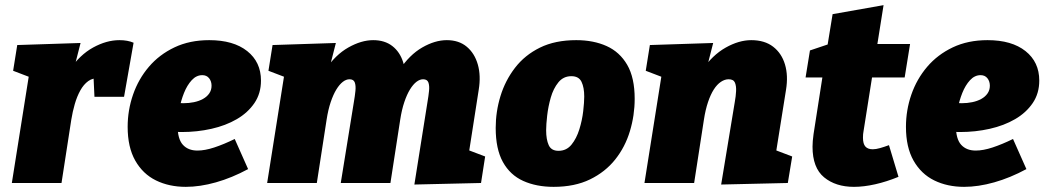

<svg xmlns="http://www.w3.org/2000/svg" viewBox="-20 -711 4058 746"><path d="M26 0 106 -504 175 -381 31 -436 47 -536 293 -544 256 -399 194 -288Q210 -380 250 -439Q290 -498 342 -526.5Q394 -555 444 -555Q476 -555 499 -545L462 -335H347L343 -420L364 -406Q341 -409 323 -396Q305 -383 292 -359.5Q279 -336 270.5 -306.5Q262 -277 257 -246L219 0Z M702 15Q637 15 586 -10Q535 -35 505.5 -87Q476 -139 476 -218Q476 -283 497 -343.5Q518 -404 558.5 -451.5Q599 -499 658 -527Q717 -555 793 -555Q887 -555 940.5 -512.5Q994 -470 994 -398Q994 -348 968.5 -310.5Q943 -273 900 -248Q857 -223 801.5 -210.5Q746 -198 686 -198Q672 -198 663.5 -198.5Q655 -199 651 -199L661 -312Q669 -311 677 -310.5Q685 -310 693 -310Q714 -310 733.5 -314Q753 -318 768.5 -326.5Q784 -335 793 -348Q802 -361 802 -378Q802 -395 792.5 -407Q783 -419 766 -419Q743 -419 725 -399.5Q707 -380 695 -350Q683 -320 676.5 -286Q670 -252 670 -223Q670 -171 690.5 -148.5Q711 -126 747 -126Q776 -126 812.5 -138Q849 -150 892 -171L944 -54Q881 -20 819 -2.5Q757 15 702 15Z M1590 6 1641 -315Q1645 -338 1647 -358Q1649 -378 1644.5 -390.5Q1640 -403 1624 -403Q1611 -403 1598 -393Q1585 -383 1573 -363.5Q1561 -344 1551 -314.5Q1541 -285 1535 -246L1497 0H1304L1355 -315Q1359 -338 1361 -358Q1363 -378 1358.5 -390.5Q1354 -403 1338 -403Q1325 -403 1312 -393Q1299 -383 1287 -363.5Q1275 -344 1265 -314.5Q1255 -285 1249 -246L1211 0H1018L1087 -436L1167 -381L1023 -436L1039 -536L1285 -544L1248 -399L1188 -288Q1204 -380 1243.5 -439Q1283 -498 1333.5 -526.5Q1384 -555 1430 -555Q1475 -555 1504.5 -532Q1534 -509 1546.5 -469Q1559 -429 1552 -379L1550 -364L1477 -288Q1493 -380 1532 -439Q1571 -498 1620.5 -526.5Q1670 -555 1716 -555Q1763 -555 1793.5 -529.5Q1824 -504 1836.5 -460.5Q1849 -417 1840 -362L1799 -99L1715 -160L1865 -103L1849 0Z M2219 -555Q2286 -555 2337 -532Q2388 -509 2417 -459Q2446 -409 2446 -327Q2446 -263 2427.5 -201.5Q2409 -140 2370.5 -91.5Q2332 -43 2272.5 -14Q2213 15 2131 15Q2064 15 2013 -8Q1962 -31 1934 -81.5Q1906 -132 1906 -214Q1906 -277 1924.5 -337.5Q1943 -398 1981 -447.5Q2019 -497 2078 -526Q2137 -555 2219 -555ZM2200 -415Q2169 -415 2149.5 -391Q2130 -367 2120 -332Q2110 -297 2106 -262Q2102 -227 2102 -205Q2102 -169 2112 -147Q2122 -125 2150 -125Q2181 -125 2200.5 -149Q2220 -173 2231 -208.5Q2242 -244 2246 -279Q2250 -314 2250 -336Q2250 -371 2239.5 -393Q2229 -415 2200 -415Z M2782 6 2835 -315Q2839 -337 2840 -357Q2841 -377 2835.5 -390Q2830 -403 2811 -403Q2796 -403 2781 -393Q2766 -383 2753.5 -363.5Q2741 -344 2731 -314.5Q2721 -285 2715 -246L2677 0H2484L2564 -504L2633 -381L2489 -436L2505 -536L2751 -544L2714 -399L2652 -288Q2667 -379 2707.5 -438Q2748 -497 2799.5 -526Q2851 -555 2899 -555Q2951 -555 2984 -529.5Q3017 -504 3030 -460.5Q3043 -417 3034 -362L2992 -99L2908 -160L3058 -103L3041 0Z M3471 -24Q3425 -5 3380.5 5Q3336 15 3298 15Q3227 15 3182 -22Q3137 -59 3137 -141Q3137 -152 3138 -163.5Q3139 -175 3141 -190L3179 -434L3197 -410H3110L3127 -515L3225 -548L3192 -515L3215 -656L3413 -691L3385 -515L3373 -540H3516L3495 -410H3349L3372 -434L3335 -200Q3334 -196 3333.5 -189.5Q3333 -183 3333 -176Q3333 -152 3342.5 -141.5Q3352 -131 3371 -131Q3383 -131 3399 -135.5Q3415 -140 3434 -147Z M3726 15Q3661 15 3610 -10Q3559 -35 3529.5 -87Q3500 -139 3500 -218Q3500 -283 3521 -343.5Q3542 -404 3582.5 -451.5Q3623 -499 3682 -527Q3741 -555 3817 -555Q3911 -555 3964.5 -512.5Q4018 -470 4018 -398Q4018 -348 3992.5 -310.5Q3967 -273 3924 -248Q3881 -223 3825.5 -210.5Q3770 -198 3710 -198Q3696 -198 3687.5 -198.5Q3679 -199 3675 -199L3685 -312Q3693 -311 3701 -310.5Q3709 -310 3717 -310Q3738 -310 3757.5 -314Q3777 -318 3792.5 -326.5Q3808 -335 3817 -348Q3826 -361 3826 -378Q3826 -395 3816.5 -407Q3807 -419 3790 -419Q3767 -419 3749 -399.5Q3731 -380 3719 -350Q3707 -320 3700.5 -286Q3694 -252 3694 -223Q3694 -171 3714.5 -148.5Q3735 -126 3771 -126Q3800 -126 3836.5 -138Q3873 -150 3916 -171L3968 -54Q3905 -20 3843 -2.5Q3781 15 3726 15Z"/></svg>

Font: Bitter Thin Black
Style: Italic
Weight: 900
Italic angle: -9°
Version: Version 3.020